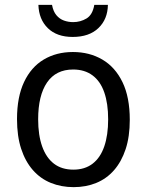

<svg xmlns="http://www.w3.org/2000/svg" viewBox="-20 -760 603 790"><path d="M283 10Q232 10 189 -7.5Q146 -25 115 -60.5Q84 -96 67 -148Q50 -200 50 -270Q50 -361 79 -422.5Q108 -484 160 -515Q212 -546 280 -546Q348 -546 401 -515Q454 -484 484 -422Q514 -360 514 -267Q514 -198 497 -146.5Q480 -95 449.5 -60Q419 -25 376.5 -7.5Q334 10 283 10ZM282 -62Q329 -62 361 -86.5Q393 -111 409 -157.5Q425 -204 425 -269Q425 -334 409 -380Q393 -426 360.5 -450Q328 -474 281 -474Q210 -474 173.5 -420.5Q137 -367 137 -269Q137 -204 153.5 -157.5Q170 -111 202 -86.5Q234 -62 282 -62ZM279 -608Q214 -608 177 -644Q140 -680 138 -740H194Q199 -713 212 -697.5Q225 -682 243 -675.5Q261 -669 281 -669Q311 -669 336 -684Q361 -699 368 -740H424Q423 -681 385 -644.5Q347 -608 279 -608Z"/></svg>

Font: Noto Sans Mono SemiCondensed
Style: Regular
Weight: 400
Width: 4
Designer: Monotype Design Team
Foundry: Monotype Imaging Inc.
Version: Version 2.010